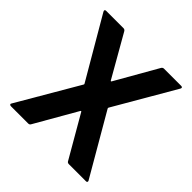

<svg xmlns="http://www.w3.org/2000/svg" viewBox="-184 -849 997 997"><g transform="rotate(45 315.0 -350.0)"><path d="M32 -13 227 -347Q229 -350 227 -353L32 -687Q30 -691 30 -693Q30 -700 40 -700H166Q175 -700 180 -692L312 -461Q313 -459 315 -459Q317 -459 318 -461L450 -692Q455 -700 464 -700H590Q597 -700 598.5 -696Q600 -692 597 -687L403 -353Q402 -350 403 -347L597 -13Q599 -11 599 -7Q599 0 590 0H465Q455 0 451 -8L318 -238Q317 -240 315 -240Q313 -240 312 -238L180 -8Q176 0 166 0H40Q33 0 30.5 -4Q28 -8 32 -13Z"/></g></svg>

Font: Barlow GEO Bold
Style: Regular
Weight: 700
Designer: Jeremy Tribby
Foundry: Tribby Type
Version: Version 1.408